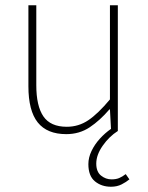

<svg xmlns="http://www.w3.org/2000/svg" viewBox="-20 -498 564 730"><path d="M402 212Q366 212 341 191.5Q316 171 316 126Q316 101 328 76Q340 51 359.5 29.5Q379 8 402 -8L398 -82H396Q360 -40 321 -14Q282 12 232 12Q159 12 123.5 -32.5Q88 -77 88 -170V-478H118V-174Q118 -95 145 -55.5Q172 -16 234 -16Q279 -16 316 -41Q353 -66 398 -120V-478H428V0Q395 21 370.5 56Q346 91 346 124Q346 155 364 169.5Q382 184 404 184Q421 184 433 179Q445 174 458 164L472 184Q460 194 442.5 203Q425 212 402 212Z"/></svg>

Font: Source Sans 3 VF
Style: Regular
Weight: 200
Designer: Paul D. Hunt
Foundry: Adobe
Version: Version 3.046;hotconv 1.0.118;makeotfexe 2.5.65603